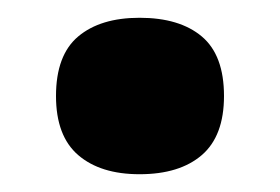

<svg xmlns="http://www.w3.org/2000/svg" viewBox="-20 -189 315 216"><path d="M137 7Q93 7 68 -14.5Q43 -36 43 -81Q43 -127 68 -148Q93 -169 137 -169Q182 -169 207 -148Q232 -127 232 -81Q232 -36 207 -14.5Q182 7 137 7Z"/></svg>

Font: Encode Sans Normal
Style: Bold
Weight: 700
Designer: Pablo Impallari, Andres Torresi
Foundry: Pablo Impallari, Andres Torresi
Version: Version 1.000; ttfautohint (v1.00) -l 8 -r 50 -G 200 -x 14 -